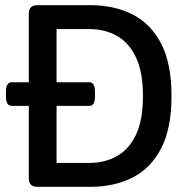

<svg xmlns="http://www.w3.org/2000/svg" viewBox="-20 -720 735 740"><path d="M124 0Q91 0 91 -33V-312H26Q3 -312 3 -347V-367Q3 -403 26 -403H91V-667Q91 -700 124 -700H329Q420 -700 490.5 -664.5Q561 -629 601 -552Q641 -475 641 -350Q641 -225 601 -148Q561 -71 490.5 -35.5Q420 0 329 0ZM198 -92H324Q384 -92 431 -118.5Q478 -145 504.5 -201.5Q531 -258 531 -350Q531 -441 504.5 -498Q478 -555 431 -581.5Q384 -608 324 -608H198V-403H324Q346 -403 346 -367V-347Q346 -312 324 -312H198Z"/></svg>

Font: Asap Medium
Style: Regular
Weight: 500
Designer: Pablo Cosgaya
Foundry: Omnibus-Type
Version: Version 3.001; ttfautohint (v1.8.3)